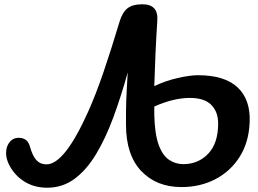

<svg xmlns="http://www.w3.org/2000/svg" viewBox="-20 -868 1203 896"><path d="M200 8Q136 8 88 -24.5Q40 -57 17 -111Q6 -139 9 -165Q12 -191 27.5 -208Q43 -225 67 -225Q109 -225 120 -183Q132 -140 150 -120.5Q168 -101 197 -101Q281 -101 391 -346Q427 -426 463 -531.5Q499 -637 538 -767Q551 -810 574.5 -829Q598 -848 645 -848Q682 -848 699.5 -829Q717 -810 714 -769Q709 -693 705.5 -615Q702 -537 700 -466Q752 -491 809.5 -504Q867 -517 904 -517Q1029 -517 1089.5 -459.5Q1150 -402 1145 -296Q1141 -203 1098 -135.5Q1055 -68 984.5 -31.5Q914 5 827 5Q710 5 639 -70Q568 -145 568 -286Q568 -320 568 -344.5Q568 -369 569 -393.5Q570 -418 571.5 -450Q573 -482 576 -530Q545 -418 509 -320.5Q473 -223 428.5 -149Q384 -75 328 -33.5Q272 8 200 8ZM700 -333Q702 -244 720 -193.5Q738 -143 768.5 -122.5Q799 -102 835 -102Q905 -102 951.5 -150.5Q998 -199 998 -292Q998 -346 966 -378.5Q934 -411 866 -411Q829 -411 788.5 -401.5Q748 -392 700 -371Q700 -351 700 -333Z"/></svg>

Font: Pacifico
Style: Regular
Weight: 400
Designer: Vernon Adams
Foundry: Vernon Adams
Version: Version 3.010; ttfautohint (v1.8.4.7-5d5b)